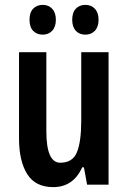

<svg xmlns="http://www.w3.org/2000/svg" viewBox="-20 -757 524 787"><path d="M425 -543V0H337L324 -71H317Q280 10 198 10Q125 10 91.5 -43.5Q58 -97 58 -189V-543H170V-219Q170 -90 227 -90Q278 -90 295.5 -133.5Q313 -177 313 -262V-543ZM101 -676Q101 -706 116 -721.5Q131 -737 155 -737Q179 -737 194 -721Q209 -705 209 -676Q209 -647 194 -631Q179 -615 155 -615Q131 -615 116 -630.5Q101 -646 101 -676ZM276 -676Q276 -706 291 -721.5Q306 -737 330 -737Q354 -737 369 -721Q384 -705 384 -676Q384 -647 369 -631Q354 -615 330 -615Q305 -615 290.5 -631Q276 -647 276 -676Z"/></svg>

Font: Noto Sans ExtraCondensed SemiBold
Style: Regular
Weight: 600
Width: 2
Designer: Monotype Design Team
Foundry: Monotype Imaging Inc.
Version: Version 2.013; ttfautohint (v1.8.4.7-5d5b)